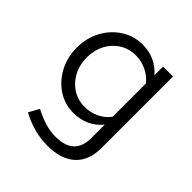

<svg xmlns="http://www.w3.org/2000/svg" viewBox="-192 -630 985 985"><g transform="rotate(45 300.0 -137.5)"><path d="M303 219Q254 219 204.5 205.5Q155 192 113 168L144 112Q189 135 226 146Q263 157 300 157Q436 157 436 32V-66Q408 -31 368 -12.5Q328 6 280 6Q217 6 166 -27.5Q115 -61 85 -117.5Q55 -174 55 -244Q55 -314 85.5 -370.5Q116 -427 168 -460.5Q220 -494 284 -494Q330 -494 369 -476.5Q408 -459 437 -425V-488H509V31Q509 122 456 170.5Q403 219 303 219ZM298 -57Q341 -57 377 -74.5Q413 -92 436 -123V-364Q412 -395 375.5 -412.5Q339 -430 298 -430Q249 -430 210.5 -406Q172 -382 149.5 -340Q127 -298 127 -244Q127 -191 149.5 -148.5Q172 -106 210.5 -81.5Q249 -57 298 -57Z"/></g></svg>

Font: Red Hat Mono
Style: Regular
Weight: 400
Designer: Pentagram, MCKL
Foundry: Pentagram, MCKL
Version: Version 1.023